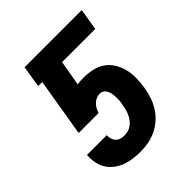

<svg xmlns="http://www.w3.org/2000/svg" viewBox="-203 -867 1006 1006"><g transform="rotate(-45 300.0 -363.5)"><path d="M260 8Q232 8 205 4.5Q178 1 153.5 -8Q129 -17 108 -32.5Q87 -48 73 -69Q59 -90 53 -116Q47 -142 48 -170L49 -179H195V-174Q195 -161 199 -149Q203 -137 212 -128Q221 -119 233.5 -115.5Q246 -112 260 -112Q274 -112 288.5 -116Q303 -120 315 -129.5Q327 -139 336 -151.5Q345 -164 351 -177.5Q357 -191 360.5 -205Q364 -219 366 -233Q369 -246 370 -259Q371 -272 370.5 -285Q370 -298 368 -310Q366 -322 361 -333Q356 -344 346 -351.5Q336 -359 323 -359Q310 -359 297 -353.5Q284 -348 274 -338Q264 -328 257.5 -316Q251 -304 247 -291H99L153 -615H123L142 -735H566L546 -615H300L276 -474Q288 -477 299.5 -477.5Q311 -478 323 -478Q356 -478 387.5 -471Q419 -464 444.5 -446Q470 -428 486 -401Q502 -374 509.5 -343Q517 -312 516 -279Q515 -246 510 -213Q505 -184 495.5 -155Q486 -126 469.5 -99.5Q453 -73 429 -51.5Q405 -30 377 -16.5Q349 -3 319 2.5Q289 8 260 8Z"/></g></svg>

Font: Iosevka SS04 Hv Ex Obl
Style: Regular
Weight: 900
Width: 7
Italic angle: -9°
Monospace: yes
Designer: Belleve Invis
Foundry: Belleve Invis
Version: Version 19.0.0; ttfautohint (v1.8.4)